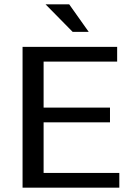

<svg xmlns="http://www.w3.org/2000/svg" viewBox="-20 -865 620 885"><path d="M530 0H84V-649H520V-581H181V-369H487V-301H181V-68H530ZM389 -718H315L190 -845H299Z"/></svg>

Font: Play
Style: Regular
Weight: 400
Designer: Jonas Hecksher
Foundry: Jonas Hecksher, Playtypeª, e-types AS
Version: Version 1.002